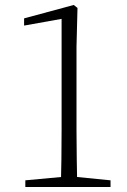

<svg xmlns="http://www.w3.org/2000/svg" viewBox="-20 -753 513 773"><path d="M82 0V-27L233 -41H284L425 -27V0ZM225 0Q228 -114 228 -228V-677L77 -650V-679L277 -733L292 -721L288 -565V-228Q288 -172 289 -114.5Q290 -57 291 0Z"/></svg>

Font: Early Summer Mincho VF
Style: Regular
Weight: 250
Designer: GuiWonder
Version: Version 1.002